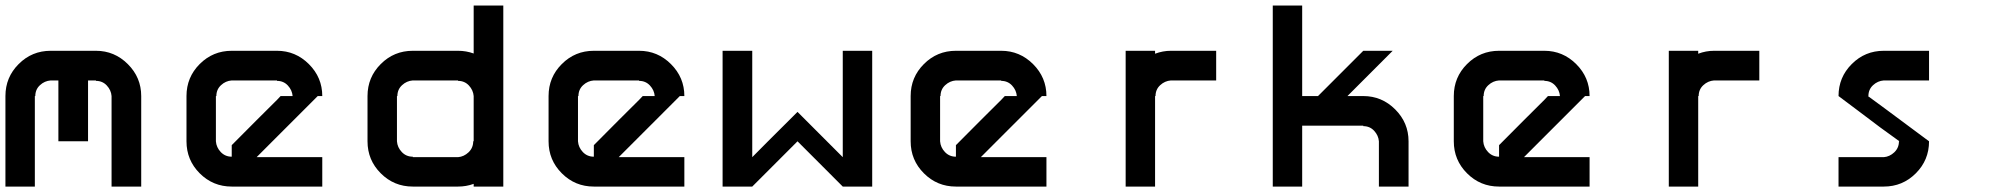

<svg xmlns="http://www.w3.org/2000/svg" viewBox="-20 -687 7373 707"><path d="M390.8 0V-333.3Q389.2 -355 373.3 -372.1Q357.5 -389.2 333.3 -389.2V-390.8H304.2V-166.7H195V-390.8H166.7Q144.2 -389.2 127.1 -373.3Q110 -357.5 110 -333.3H108.3V0H0V-333.3Q0 -402.5 48.8 -451.2Q97.5 -500 166.7 -500H333.3Q401.7 -500 450.8 -450.8Q500 -401.7 500 -333.3V0Z M925 -108.3H1166.7V0H833.3Q764.2 0 715.4 -48.8Q666.7 -97.5 666.7 -166.7V-333.3Q666.7 -402.5 715.4 -451.2Q764.2 -500 833.3 -500H1000Q1068.3 -500 1117.5 -450.8Q1166.7 -401.7 1166.7 -333.3H1150L983.3 -166.7ZM833.3 -110V-152.5Q865 -185 925 -244.6Q985 -304.2 1000 -319.2L1013.3 -333.3H1057.5Q1055.8 -355 1040 -372.1Q1024.2 -389.2 1000 -389.2V-390.8H833.3Q810.8 -389.2 793.8 -373.3Q776.7 -357.5 776.7 -333.3H775V-166.7Q776.7 -144.2 792.9 -127.1Q809.2 -110 833.3 -110Z M1666.7 -108.3Q1688.3 -110 1705.4 -126.2Q1722.5 -142.5 1722.5 -166.7H1724.2V-333.3Q1722.5 -355 1706.7 -372.1Q1690.8 -389.2 1666.7 -389.2V-390.8H1500Q1477.5 -389.2 1460.4 -373.3Q1443.3 -357.5 1443.3 -333.3H1441.7V-166.7Q1443.3 -144.2 1459.6 -127.1Q1475.8 -110 1500 -110V-108.3ZM1666.7 0H1500Q1430.8 0 1382.1 -48.8Q1333.3 -97.5 1333.3 -166.7V-333.3Q1333.3 -402.5 1382.1 -451.2Q1430.8 -500 1500 -500H1666.7Q1696.7 -500 1724.2 -490V-666.7H1833.3V0H1724.2V-10Q1696.7 0 1666.7 0Z M2258.3 -108.3H2500V0H2166.7Q2097.5 0 2048.8 -48.8Q2000 -97.5 2000 -166.7V-333.3Q2000 -402.5 2048.8 -451.2Q2097.5 -500 2166.7 -500H2333.3Q2401.7 -500 2450.8 -450.8Q2500 -401.7 2500 -333.3H2483.3L2316.7 -166.7ZM2166.7 -110V-152.5Q2198.3 -185 2258.3 -244.6Q2318.3 -304.2 2333.3 -319.2L2346.7 -333.3H2390.8Q2389.2 -355 2373.3 -372.1Q2357.5 -389.2 2333.3 -389.2V-390.8H2166.7Q2144.2 -389.2 2127.1 -373.3Q2110 -357.5 2110 -333.3H2108.3V-166.7Q2110 -144.2 2126.2 -127.1Q2142.5 -110 2166.7 -110Z M3083.3 -108.3V-500H3191.7V0H3083.3L2916.7 -166.7L2750 0H2640.8V-500H2750V-108.3Q2784.2 -143.3 2916.7 -275Z M3591.7 -108.3H3833.3V0H3500Q3430.8 0 3382.1 -48.8Q3333.3 -97.5 3333.3 -166.7V-333.3Q3333.3 -402.5 3382.1 -451.2Q3430.8 -500 3500 -500H3666.7Q3735 -500 3784.2 -450.8Q3833.3 -401.7 3833.3 -333.3H3816.7L3650 -166.7ZM3500 -110V-152.5Q3531.7 -185 3591.7 -244.6Q3651.7 -304.2 3666.7 -319.2L3680 -333.3H3724.2Q3722.5 -355 3706.7 -372.1Q3690.8 -389.2 3666.7 -389.2V-390.8H3500Q3477.5 -389.2 3460.4 -373.3Q3443.3 -357.5 3443.3 -333.3H3441.7V-166.7Q3443.3 -144.2 3459.6 -127.1Q3475.8 -110 3500 -110Z M4291.7 -500H4458.3V-390.8H4291.7Q4269.2 -389.2 4252.1 -373.3Q4235 -357.5 4235 -333.3H4233.3V0H4125V-500H4233.3V-489.2Q4261.7 -500 4291.7 -500Z M5166.7 -166.7V0H5057.5V-166.7Q5055.8 -188.3 5040 -205.4Q5024.2 -222.5 5000 -222.5V-224.2H4775V0H4666.7V-666.7H4775V-333.3H4833.3L5000 -500H5108.3Q4975.8 -366.7 4941.7 -333.3H5000Q5068.3 -333.3 5117.5 -284.2Q5166.7 -235 5166.7 -166.7Z M5591.7 -108.3H5833.3V0H5500Q5430.8 0 5382.1 -48.8Q5333.3 -97.5 5333.3 -166.7V-333.3Q5333.3 -402.5 5382.1 -451.2Q5430.8 -500 5500 -500H5666.7Q5735 -500 5784.2 -450.8Q5833.3 -401.7 5833.3 -333.3H5816.7L5650 -166.7ZM5500 -110V-152.5Q5531.7 -185 5591.7 -244.6Q5651.7 -304.2 5666.7 -319.2L5680 -333.3H5724.2Q5722.5 -355 5706.7 -372.1Q5690.8 -389.2 5666.7 -389.2V-390.8H5500Q5477.5 -389.2 5460.4 -373.3Q5443.3 -357.5 5443.3 -333.3H5441.7V-166.7Q5443.3 -144.2 5459.6 -127.1Q5475.8 -110 5500 -110Z M6291.7 -500H6458.3V-390.8H6291.7Q6269.2 -389.2 6252.1 -373.3Q6235 -357.5 6235 -333.3H6233.3V0H6125V-500H6233.3V-489.2Q6261.7 -500 6291.7 -500Z M6916.7 -108.3Q6938.3 -110 6955.4 -126.2Q6972.5 -142.5 6972.5 -166.7H6974.2Q6940 -190.8 6902.9 -218.3Q6865.8 -245.8 6820 -280.8Q6774.2 -315.8 6750 -333.3Q6750 -402.5 6798.8 -451.2Q6847.5 -500 6916.7 -500H7083.3V-390.8H6916.7Q6894.2 -389.2 6877.1 -373.3Q6860 -357.5 6860 -333.3H6858.3Q6868.3 -326.7 7083.3 -166.7Q7083.3 -97.5 7034.6 -48.8Q6985.8 0 6916.7 0H6750V-108.3Z"/></svg>

Font: 0xA000-Squareish-Mono
Style: Squareish-Mono-Bold
Weight: 700
Version: Version 0.1